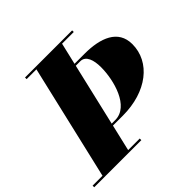

<svg xmlns="http://www.w3.org/2000/svg" viewBox="-224 -944 1138 1138"><g transform="rotate(-45 345.0 -375.0)"><path d="M-45 -13.5V0H350V-13.5H253L292 -180H375C576 -180 715 -290 715 -440C715 -560 606 -600 475 -600H390L422 -736.5H520V-750H125V-736.5H207L38 -13.5ZM425 -586.5C471 -586.5 487 -533.5 487 -474.5C487 -365.5 441 -193.5 325 -193.5H295L387 -586.5Z"/></g></svg>

Font: Bodoni* 16pt Fatface
Style: Italic
Weight: 900
Italic angle: -13°
Version: Version 2.3